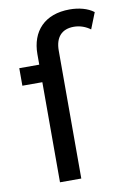

<svg xmlns="http://www.w3.org/2000/svg" viewBox="-85 -800 568 852"><g transform="rotate(-10 199.0 -374.0)"><path d="M290 -748C177 -748 115 -680 115 -577V-530H25V-451H115V0H211V-576C211 -637 241 -669 295 -669C323 -669 349 -659 369 -644L398 -717C371 -738 331 -748 290 -748Z"/></g></svg>

Font: AWKNG-Font Medium
Style: Regular
Weight: 500
Designer: Awakening Church
Foundry: Awakening Church
Version: Version 1.700;PS 001.700;hotconv 1.0.88;makeotf.lib2.5.64775